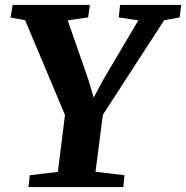

<svg xmlns="http://www.w3.org/2000/svg" viewBox="-20 -763 759 783"><path d="M96 0 101.5 -48.5 216 -62 245 -294 82.5 -680.5 23 -691.5 31.5 -743H346.5L339.5 -692L256 -680L341 -436.5L362 -365L400 -436L544 -680L464.5 -692L469.5 -743H719L712.5 -692L649.5 -680.5L399.5 -295L369.5 -62.5L487.5 -48.5L483 0Z"/></svg>

Font: Merriweather 20pt ExtraBold
Style: Italic
Weight: 800
Italic angle: -7.8°
Version: Version 2.101